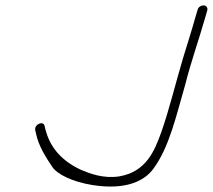

<svg xmlns="http://www.w3.org/2000/svg" viewBox="-20 -670 791 714"><path d="M111 -186 114 -173C123 -128 150 -86 174 -50C191 -23 248 6 323 18C454 39 520 -1 550 -42C610 -123 635 -239 669 -356C691 -443 719 -520 742 -601L751 -632C753 -641 747 -650 738 -650C728 -650 717 -644 715 -634L706 -604C693 -557 676 -504 661 -455C635 -368 609 -261 580 -179C554 -107 523 -31 423 -14C364 -5 313 -25 282 -38C198 -77 164 -132 149 -188L146 -201C142 -223 107 -208 111 -186Z"/></svg>

Font: Stray Cat
Style: UltExtObl
Weight: 400
Version: Version 1.0